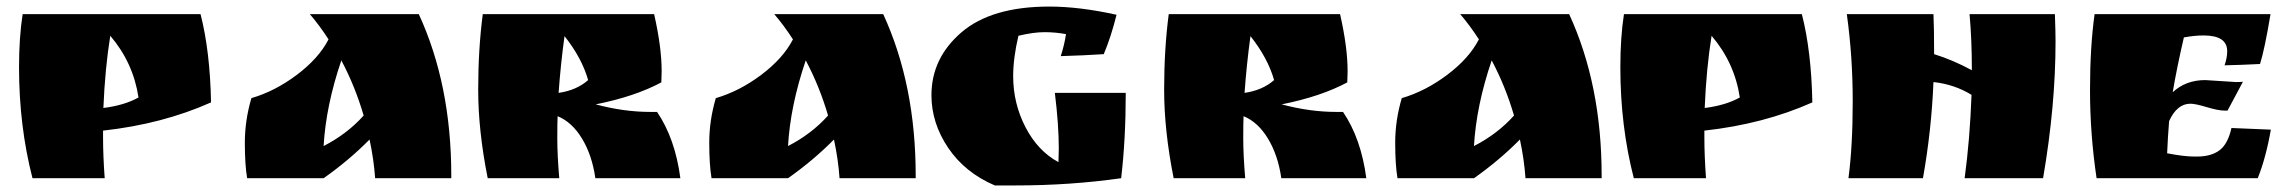

<svg xmlns="http://www.w3.org/2000/svg" viewBox="-20 -543 6995 585"><path d="M294 -125Q294 -68 299 0H79Q38 -159 38 -338Q38 -429 49 -500H591Q620 -387 623 -231Q475 -165 294 -145ZM295 -214Q359 -222 402 -246Q386 -352 316 -434Q300 -335 295 -214Z M1355 -8V0H1123Q1119 -57 1106 -118Q1044 -55 966 0H733Q726 -41 726 -108.5Q726 -176 746 -244Q818 -265 884.5 -315Q951 -365 981 -423Q954 -465 924 -500H1256Q1355 -285 1355 -8ZM1088 -191Q1062 -280 1020 -359Q973 -221 966 -98Q1038 -135 1088 -191Z M1996 -326 1995 -292Q1915 -249 1795 -225Q1881 -202 1961 -202H1982Q2037 -121 2053 0H1794Q1784 -70 1753.5 -120.5Q1723 -171 1679 -189Q1678 -172 1678 -121Q1678 -70 1684 0H1466Q1437 -145 1437 -269.5Q1437 -394 1451 -500H1973Q1996 -399 1996 -326ZM1700 -433Q1688 -345 1682 -260Q1737 -268 1772 -299Q1753 -366 1700 -433Z M2770 -8V0H2538Q2534 -57 2521 -118Q2459 -55 2381 0H2148Q2141 -41 2141 -108.5Q2141 -176 2161 -244Q2233 -265 2299.5 -315Q2366 -365 2396 -423Q2369 -465 2339 -500H2671Q2770 -285 2770 -8ZM2503 -191Q2477 -280 2435 -359Q2388 -221 2381 -98Q2453 -135 2503 -191Z M3205 -49 3206 -91Q3206 -162 3194 -260H3410Q3410 -118 3396 0Q3241 22 3075 22H3011Q2920 -17 2869 -92.5Q2818 -168 2818 -253Q2818 -366 2909.5 -444.5Q3001 -523 3177 -523Q3269 -523 3382 -498Q3365 -430 3343 -378Q3282 -374 3212 -372Q3223 -406 3228 -439Q3196 -445 3162.5 -445Q3129 -445 3083 -434Q3067 -366 3067 -311Q3067 -228 3104.5 -155.5Q3142 -83 3205 -49Z M4086 -326 4085 -292Q4005 -249 3885 -225Q3971 -202 4051 -202H4072Q4127 -121 4143 0H3884Q3874 -70 3843.5 -120.5Q3813 -171 3769 -189Q3768 -172 3768 -121Q3768 -70 3774 0H3556Q3527 -145 3527 -269.5Q3527 -394 3541 -500H4063Q4086 -399 4086 -326ZM3790 -433Q3778 -345 3772 -260Q3827 -268 3862 -299Q3843 -366 3790 -433Z M4860 -8V0H4628Q4624 -57 4611 -118Q4549 -55 4471 0H4238Q4231 -41 4231 -108.5Q4231 -176 4251 -244Q4323 -265 4389.5 -315Q4456 -365 4486 -423Q4459 -465 4429 -500H4761Q4860 -285 4860 -8ZM4593 -191Q4567 -280 4525 -359Q4478 -221 4471 -98Q4543 -135 4593 -191Z M5173 -125Q5173 -68 5178 0H4958Q4917 -159 4917 -338Q4917 -429 4928 -500H5470Q5499 -387 5502 -231Q5354 -165 5173 -145ZM5174 -214Q5238 -222 5281 -246Q5265 -352 5195 -434Q5179 -335 5174 -214Z M6243 -417Q6243 -221 6205 0H5966Q5982 -118 5987 -254Q5935 -286 5871 -293Q5865 -146 5839 0H5612Q5625 -98 5625 -234.5Q5625 -371 5607 -500H5871Q5873 -459 5873 -378Q5931 -360 5988 -329Q5988 -422 5981 -500H6241Q6243 -444 6243 -417Z M6699 -299 6793 -293Q6807 -293 6814 -294L6767 -206H6758Q6739 -206 6704 -216.5Q6669 -227 6654 -227Q6613 -227 6589 -174Q6585 -125 6583 -76Q6635 -66 6665 -66H6674Q6717 -66 6742.5 -85Q6768 -104 6779 -153L6899 -148Q6884 -62 6859 0H6368Q6348 -135 6348 -268Q6348 -401 6362 -500H6898Q6880 -392 6866 -348Q6807 -345 6758 -344Q6766 -367 6766 -387Q6766 -435 6694 -435Q6667 -435 6634 -429Q6612 -334 6600 -262Q6640 -299 6699 -299Z"/></svg>

Font: Ruslan Display
Style: Regular
Weight: 400
Version: Version 1.001